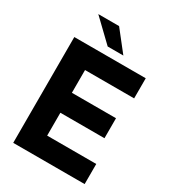

<svg xmlns="http://www.w3.org/2000/svg" viewBox="-226 -1080 1074 1199"><g transform="rotate(30 311.0 -481.0)"><path d="M579 0H64V-763H579V-618H225V-454H543V-310H225V-145H579ZM272 -962 387 -816H274L122 -962Z"/></g></svg>

Font: Open Sauce Sans ExtraBold
Style: Regular
Weight: 800
Designer: Alfredo Marco Pradil
Foundry: Creative Sauce Fz LLC
Version: Version 1.477